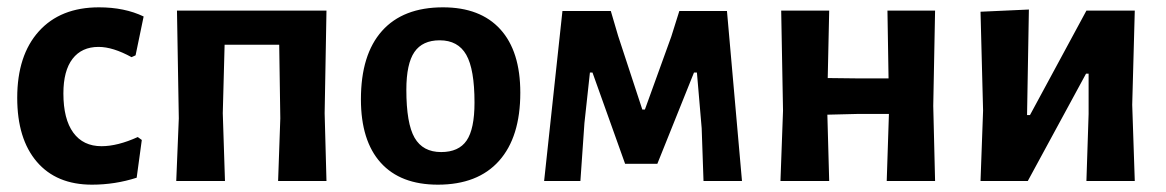

<svg xmlns="http://www.w3.org/2000/svg" viewBox="-20 -494 3181 524"><path d="M250 -474Q320 -474 372 -449L350 -343L339 -338Q288 -366 249 -366Q203 -366 178 -333.5Q153 -301 153 -239Q153 -169 180 -132Q207 -95 257 -95Q301 -95 356 -120L367 -112L353 -9Q294 10 231 10Q134 10 80.5 -52.5Q27 -115 27 -227Q27 -343 86 -408.5Q145 -474 250 -474Z M461 0 468 -171 463 -465H871L866 -185L871 0H739L745 -171L742 -372H593L588 -185L594 0Z M1189 -474Q1291 -474 1345.5 -414Q1400 -354 1400 -241Q1400 -120 1342 -55Q1284 10 1175 10Q1073 10 1019 -50Q965 -110 965 -223Q965 -345 1022.5 -409.5Q1080 -474 1189 -474ZM1180 -384Q1133 -384 1111 -352Q1089 -320 1089 -249Q1089 -157 1111.5 -118Q1134 -79 1184 -79Q1232 -79 1253.5 -110.5Q1275 -142 1275 -214Q1275 -305 1252.5 -344.5Q1230 -384 1180 -384Z M1465 0 1515 -464H1647L1667 -396L1733 -195H1740L1812 -394L1834 -464H1964L2005 0H1900L1895 -144L1882 -296H1874L1774 -47H1686L1597 -296H1590L1575 -158L1564 0Z M2110 0 2117 -192 2112 -465H2243L2239 -281L2325 -280H2405L2402 -465H2532L2527 -205L2532 0H2400L2406 -183H2319L2238 -181L2243 0Z M2656 0 2663 -192 2656 -462 2788 -468 2783 -180H2791L2945 -465H3077L3070 -208L3077 0H2945L2951 -183V-293H2944L2785 0Z"/></svg>

Font: Alegreya Sans
Style: Bold
Weight: 700
Designer: Juan Pablo del Peral
Foundry: Huerta Tipografica
Version: Version 2.007